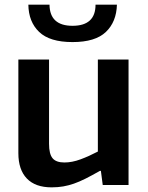

<svg xmlns="http://www.w3.org/2000/svg" viewBox="-20 -796 636 826"><path d="M202 10Q132 10 95.5 -28Q59 -66 59 -137V-540H191V-177Q191 -134 206 -115.5Q221 -97 257 -97Q290 -97 326.5 -110.5Q363 -124 401 -144V-540H533V0H422L414 -61H410Q375 -41 348 -27.5Q321 -14 298 -6Q275 2 252 6Q229 10 202 10ZM292 -615Q194 -615 148.5 -658.5Q103 -702 102 -776H193Q194 -685 292 -685Q391 -685 391 -776H483Q481 -702 435.5 -658.5Q390 -615 292 -615Z"/></svg>

Font: Encode Sans Narrow
Style: SemiBold
Weight: 600
Designer: Pablo Impallari, Andres Torresi
Foundry: Pablo Impallari, Andres Torresi
Version: Version 1.000; ttfautohint (v1.00) -l 8 -r 50 -G 200 -x 14 -